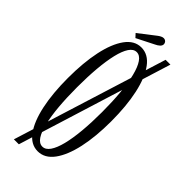

<svg xmlns="http://www.w3.org/2000/svg" viewBox="-281 -856 944 944"><g transform="rotate(45 191.0 -384.5)"><path d="M56.5 52 307.5 -752H341L91 52ZM180.5 11Q132.5 11 99 -35Q65.5 -81 48.2 -162Q31 -243 31 -349Q31 -456 48.2 -537.2Q65.5 -618.5 99 -664.8Q132.5 -711 180.5 -711Q229 -711 263 -664.8Q297 -618.5 314.8 -537.2Q332.5 -456 332.5 -349Q332.5 -243 314.8 -162Q297 -81 263 -35Q229 11 180.5 11ZM180.5 -21.5Q202.5 -21.5 219 -45.5Q235.5 -69.5 246.5 -113.2Q257.5 -157 263 -217Q268.5 -277 268.5 -349Q268.5 -421 263 -481.2Q257.5 -541.5 246.5 -585.8Q235.5 -630 219 -654.2Q202.5 -678.5 180.5 -678.5Q158.5 -678.5 142.5 -654.2Q126.5 -630 116 -585.8Q105.5 -541.5 100.2 -481.2Q95 -421 95 -349Q95 -277 100.2 -217Q105.5 -157 116 -113.2Q126.5 -69.5 142.5 -45.5Q158.5 -21.5 180.5 -21.5ZM127 -722.5 110 -741 196 -807.5Q203 -813 211 -817Q219 -821 226 -821Q232 -821 237.2 -818Q242.5 -815 245 -809.5Q247.5 -805 247.5 -799.5Q247.5 -790 238.8 -782Q230 -774 218 -768.5Z"/></g></svg>

Font: Imbue Thin 10pt Light
Style: Regular
Weight: 300
Version: Version 1.102